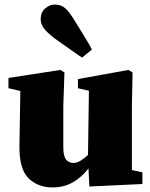

<svg xmlns="http://www.w3.org/2000/svg" viewBox="-20 -804 657 840"><path d="M371 12 367 -67Q337 -28 298 -6Q259 16 211 16Q145 16 104.5 -24.5Q64 -65 65 -164L69 -406L17 -418V-463L244 -498L262 -487L257 -343V-159Q257 -120 269.5 -105.5Q282 -91 301 -91Q316 -91 332.5 -101Q349 -111 365 -126L369 -407L321 -418V-458L542 -498L560 -487L557 -343V-60L603 -50V1ZM382 -587 339 -552Q329 -559 317 -567Q305 -575 285.5 -589Q266 -603 233 -626Q200 -649 179 -671.5Q158 -694 158 -721Q158 -750 177.5 -767Q197 -784 219 -784Q248 -784 266.5 -767Q285 -750 307 -713Q331 -675 345 -651.5Q359 -628 367.5 -614Q376 -600 382 -587Z"/></svg>

Font: Source Serif 4 Black
Style: Regular
Weight: 900
Designer: Frank Grießhammer
Foundry: Adobe
Version: Version 4.005;hotconv 1.1.0;makeotfexe 2.6.0